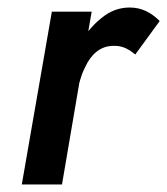

<svg xmlns="http://www.w3.org/2000/svg" viewBox="-20 -491 445 511"><path d="M224 -460H118L38 0H145L191 -270C195 -285 200 -300 207 -313C222 -346 247 -369 282 -369C283 -369 284 -369 285 -369C308 -369 324 -359 340 -346L405 -435C382 -458 357 -471 325 -471C298 -471 273 -462 250 -443C237 -433 226 -421 215 -408Z"/></svg>

Font: Jost Medium
Style: Italic
Weight: 500
Italic angle: -5°
Version: Version 3.710